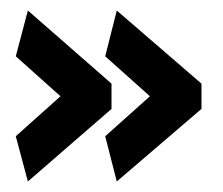

<svg xmlns="http://www.w3.org/2000/svg" viewBox="-20 -428 424 365"><path d="M33 -408 192 -269V-221L33 -83L10 -169L95 -245L10 -321ZM202 -408 363 -269V-221L202 -83L180 -169L265 -245L180 -321Z"/></svg>

Font: Palanquin Dark
Style: Regular
Weight: 400
Designer: Pria Ravichandran
Version: Version 1.001